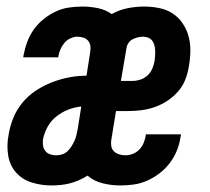

<svg xmlns="http://www.w3.org/2000/svg" viewBox="-20 -558 640 586"><path d="M137 8Q106 8 77 -1Q48 -10 29 -31.5Q10 -53 5 -83.5Q0 -114 6 -145Q10 -171 20 -196.5Q30 -222 48 -244Q66 -266 89.5 -281.5Q113 -297 139 -307Q165 -317 191.5 -322Q218 -327 244 -327L255 -397Q257 -407 256 -416.5Q255 -426 249.5 -433Q244 -440 235 -443Q226 -446 216 -446Q206 -446 195 -441Q184 -436 176.5 -427Q169 -418 164.5 -407.5Q160 -397 158 -386Q158 -385 158 -384.5Q158 -384 158 -383H51Q51 -385 51.5 -387Q52 -389 52 -390Q56 -411 63.5 -431Q71 -451 83.5 -468.5Q96 -486 113.5 -500Q131 -514 150.5 -523Q170 -532 190.5 -535Q211 -538 232 -538Q256 -538 279.5 -533Q303 -528 321 -515Q344 -528 369.5 -533Q395 -538 420 -538Q443 -538 465.5 -533.5Q488 -529 506 -517.5Q524 -506 536.5 -488Q549 -470 555 -449Q561 -428 561 -405Q561 -382 557 -359Q554 -338 546.5 -317.5Q539 -297 524.5 -280Q510 -263 491 -250.5Q472 -238 451.5 -231Q431 -224 410.5 -221.5Q390 -219 369 -219H334L320 -133Q318 -123 319.5 -113Q321 -103 327.5 -96.5Q334 -90 343.5 -87Q353 -84 363 -84Q374 -84 385.5 -88.5Q397 -93 405.5 -102Q414 -111 418.5 -122Q423 -133 425 -145Q425 -145 425 -146Q425 -147 425 -148H532Q532 -146 532 -144Q532 -142 531 -140Q528 -119 520 -99Q512 -79 499 -61.5Q486 -44 468 -30Q450 -16 430 -7Q410 2 389 5Q368 8 348 8Q320 8 293.5 1.5Q267 -5 247 -22Q235 -14 221 -8Q207 -2 193.5 1.5Q180 5 165.5 6.5Q151 8 137 8ZM349 -311H384Q396 -311 408.5 -315Q421 -319 430.5 -328Q440 -337 445 -349Q450 -361 452 -373Q453 -381 453.5 -389Q454 -397 453.5 -405Q453 -413 451 -420.5Q449 -428 444.5 -434Q440 -440 432.5 -443Q425 -446 417 -446Q409 -446 400.5 -444Q392 -442 384.5 -438Q377 -434 372 -426.5Q367 -419 366 -411ZM152 -84Q161 -84 170 -87Q179 -90 186 -96.5Q193 -103 198 -111Q203 -119 207 -127.5Q211 -136 213 -145Q215 -154 217 -163L228 -233Q208 -231 188.5 -223.5Q169 -216 152 -202.5Q135 -189 125 -170.5Q115 -152 111 -132Q110 -122 111.5 -113Q113 -104 118.5 -97Q124 -90 133 -87Q142 -84 152 -84Z"/></svg>

Font: Iosevka Curly Slab SmBdEx
Style: Italic
Weight: 600
Width: 7
Italic angle: -9°
Monospace: yes
Designer: Belleve Invis
Foundry: Belleve Invis
Version: Version 11.1.0; ttfautohint (v1.8.3)